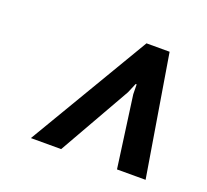

<svg xmlns="http://www.w3.org/2000/svg" viewBox="-74 -799 572 530"><g transform="rotate(20 212.5 -533.5)"><path d="M151.9 -356H63L273.4 -710.9H341.3L399.9 -356H315.9L287.1 -566.4L286.6 -595.2H283.7L271.5 -566.4Z"/></g></svg>

Font: Ufes Sans
Style: Italic
Weight: 400
Designer: Ricardo Esteves & Filipe Motta
Foundry: ProDesignUfes - Ricardo Esteves, Filipe Motta
Version: Version 2.0